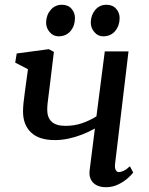

<svg xmlns="http://www.w3.org/2000/svg" viewBox="-20 -772 622 802"><path d="M205.1 -555.3 186.2 -399.6Q184.5 -383.8 182.3 -368.6Q180.2 -353.5 178.7 -339.6Q177.3 -325.7 177.3 -312.5Q177.3 -281.4 195.7 -263.8Q214 -246.3 253.3 -246.3Q290.6 -246.3 322.6 -257.3Q354.6 -268.3 382.8 -285.9L417.7 -557.3H516.8L460.8 -88.8Q458.6 -70.8 463.4 -62Q468.1 -53.1 476 -53.1Q484.7 -53.1 496.4 -58.4Q508 -63.7 522.7 -77.5L536.4 -51.3Q530.5 -42.6 514.2 -28Q497.8 -13.3 474.1 -1.7Q450.4 10 422.7 10Q399.2 10 382.9 1.4Q366.6 -7.2 359.1 -23.1Q351.7 -38.9 354.4 -60.7L376.4 -235.3Q351.5 -221 323 -210Q294.5 -198.9 265.6 -192.8Q236.6 -186.8 209.1 -186.8Q143.6 -186.8 109.9 -218.5Q76.2 -250.3 76.2 -306.1Q76.2 -322.8 78.3 -342.8Q80.5 -362.9 83.3 -383.5Q86.2 -404.1 88.5 -422.1L96.8 -482.9L43.5 -510.4L49.8 -548.6L183.9 -566.6ZM224.1 -620.3Q202.7 -620.3 187.4 -638Q172.1 -655.7 172.6 -679.4Q173.6 -710 192.1 -731.1Q210.6 -752.1 238.4 -752.1Q264.5 -752.1 279 -735.2Q293.5 -718.2 293.1 -695.4Q292.8 -663.9 274.4 -642.1Q256.1 -620.3 224.1 -620.3ZM410.7 -620.3Q389.3 -620.3 374 -638Q358.7 -655.7 359.2 -679.4Q360.2 -710 378.2 -731.1Q396.2 -752.1 424.7 -752.1Q450.5 -752.1 465.3 -735.2Q480.2 -718.2 479.7 -695.4Q479.2 -663.9 460.8 -642.1Q442.4 -620.3 410.7 -620.3Z"/></svg>

Font: Merriweather 7pt Light
Style: Italic
Weight: 300
Italic angle: -7.8°
Designer: Eben Sorkin
Foundry: Eben Sorkin
Version: Version 2.200;gftools[0.9.31]